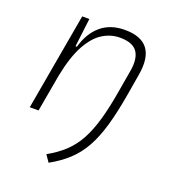

<svg xmlns="http://www.w3.org/2000/svg" viewBox="-137 -630 860 962"><g transform="rotate(20 293.0 -149.0)"><path d="M48.3 0 139.6 -517.6H177.7L159.2 -365.7H166.5Q188 -442.9 238 -485.1Q288.1 -527.3 364.7 -527.3Q538.6 -527.3 506.3 -340.3L487.3 -228Q470.2 -127 449.2 -54.4Q428.2 18.1 399.2 70.1Q370.1 122.1 329.3 159.9Q288.6 197.8 231.9 229L207 192.4Q258.8 163.6 295.9 128.9Q333 94.2 359.4 46.6Q385.7 -1 405 -67.6Q424.3 -134.3 439.9 -227.1L460 -344.2Q471.7 -413.1 446.8 -447.8Q421.9 -482.4 355 -482.4Q305.7 -482.4 262.5 -455.3Q219.2 -428.2 185.3 -366.2Q151.4 -304.2 130.4 -198.7L95.2 0Z"/></g></svg>

Font: Cascadia Mono PL ExtraLight
Style: Italic
Weight: 200
Italic angle: -10°
Monospace: yes
Designer: Aaron Bell
Foundry: Saja Typeworks
Version: Version 2404.023; ttfautohint (v1.8.4)